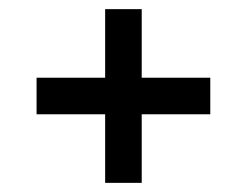

<svg xmlns="http://www.w3.org/2000/svg" viewBox="-20 -510 540 420"><path d="M210 -260V-110H290V-260H440V-340H290V-490H210V-340H60V-260Z"/></svg>

Font: KetosagCBd
Style: Regular
Weight: 500
Designer: gluk
Foundry: gluk
Version: Version 00.0024